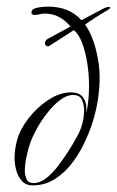

<svg xmlns="http://www.w3.org/2000/svg" viewBox="-20 -560 353 580"><path d="M79 0Q58 0 46 -13.5Q34 -27 29 -46Q24 -65 24 -82Q24 -96 26 -110Q28 -124 32 -138Q41 -170 66.5 -203Q92 -236 126.5 -258.5Q161 -281 195 -281Q218 -281 229.5 -267.5Q241 -254 241 -232V-219Q249 -257 249 -301Q249 -336 243.5 -370Q238 -404 228 -430.5Q218 -457 203 -469Q185 -457 165 -444.5Q145 -432 130 -422Q128 -420 125 -420Q116 -420 116 -430Q116 -439 127 -444L193 -480Q178 -498 158.5 -508.5Q139 -519 116 -519Q107 -519 100 -517Q93 -515 85 -515Q75 -515 75 -521Q75 -531 85 -534.5Q95 -538 107 -539Q119 -540 125 -540Q158 -540 183 -529.5Q208 -519 226 -499L294 -535Q302 -539 308 -539Q313 -539 313 -537Q313 -534 303 -528Q285 -518 269 -507.5Q253 -497 237 -486Q258 -456 269.5 -411.5Q281 -367 281 -328Q281 -298 277 -268Q273 -238 265 -209Q257 -178 241 -141.5Q225 -105 202 -73Q179 -41 148 -20.5Q117 0 79 0ZM81 -7Q101 -7 120 -22Q139 -37 156 -59.5Q173 -82 187 -104Q201 -126 209 -141Q234 -182 234 -227Q234 -244 227.5 -258.5Q221 -273 201 -273Q181 -273 161 -257.5Q141 -242 123 -219Q105 -196 92 -172.5Q79 -149 73 -133Q66 -114 60.5 -89Q55 -64 55 -42Q55 -32 60 -19.5Q65 -7 81 -7Z"/></svg>

Font: Gwendolyn
Style: Regular
Weight: 400
Designer: Robert E. Leuschke
Foundry: Robert E. Leuschke
Version: Version 1.010; ttfautohint (v1.8.3)